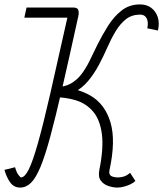

<svg xmlns="http://www.w3.org/2000/svg" viewBox="-71 -834 738 868"><path d="M259 -800Q277 -800 281.5 -791.5Q286 -783 284.5 -770.5Q283 -758 280 -747Q240 -565 210 -434.5Q180 -304 156.5 -217Q133 -130 112 -79.5Q91 -29 69 -7.5Q47 14 20 14Q-7 14 -23.5 -7.5Q-40 -29 -51 -66L-3 -78Q4 -54 12.5 -43Q21 -32 24 -32Q41 -32 59 -68Q77 -104 100.5 -187Q124 -270 156 -409.5Q188 -549 234 -756L259 -800L249 -754H39L49 -800ZM459 14Q441 14 419.5 7Q398 0 385 -17Q372 -34 378 -65H424Q420 -45 431.5 -38.5Q443 -32 461 -32Q479 -32 493 -37.5Q507 -43 517 -53L541 -16Q532 -7 518 -0.5Q504 6 488.5 10Q473 14 459 14ZM378 -65Q398 -164 389.5 -228.5Q381 -293 350 -329.5Q319 -366 272 -380.5Q225 -395 168 -395L178 -440Q273 -440 338.5 -401.5Q404 -363 428.5 -280.5Q453 -198 424 -65ZM168 -395 178 -440Q220 -440 248.5 -456Q277 -472 297.5 -499Q318 -526 334.5 -560Q351 -594 369 -631Q391 -675 417 -716.5Q443 -758 477.5 -785.5Q512 -813 558 -814Q590 -815 611.5 -799.5Q633 -784 642 -757Q651 -730 643 -696L595 -706Q601 -735 591.5 -752Q582 -769 560 -768Q523 -767 497.5 -746.5Q472 -726 452 -693Q432 -660 414.5 -620Q397 -580 376 -540.5Q355 -501 327.5 -468Q300 -435 261.5 -415Q223 -395 168 -395Z"/></svg>

Font: Victor Mono Thin
Style: Italic
Weight: 100
Italic angle: -12°
Monospace: yes
Designer: Rune Bjørnerås
Version: Version 1.561;gftools[0.9.30]